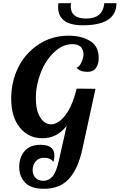

<svg xmlns="http://www.w3.org/2000/svg" viewBox="-20 -973 748 1200"><path d="M50 -357Q50 -460 92.5 -548.5Q135 -637 218.5 -693.5Q302 -750 409 -750Q489 -750 543 -717Q597 -684 597 -612Q597 -573 580 -548.5Q563 -524 527 -524Q480 -524 458 -550Q476 -555 489 -583Q502 -611 502 -635Q502 -643 500 -651Q498 -659 492 -670.5Q486 -682 470.5 -689.5Q455 -697 432 -697Q371 -697 317.5 -646Q264 -595 234 -517Q204 -439 204 -359Q204 -284 231 -240Q258 -196 299 -196Q344 -196 388 -252.5Q432 -309 459 -419L577 -418L495 -42Q469 80 412 143.5Q355 207 255 207Q173 207 136.5 168Q100 129 100 70Q100 12 133 -28Q166 -68 234 -68Q320 -68 320 -1Q320 16 314 39Q295 13 256 13Q221 13 202.5 36Q184 59 184 90Q184 118 201 137.5Q218 157 252 157Q284 157 307.5 131Q331 105 347 34L397 -187Q337 -109 245 -109Q158 -109 104 -175.5Q50 -242 50 -357ZM343 -930Q343 -937 345 -953H424Q422 -941 422 -935Q422 -857 518 -857Q623 -857 632 -953H708Q707 -815 498 -815Q343 -815 343 -930Z"/></svg>

Font: Lobster Two
Style: Bold Italic
Weight: 700
Designer: Pablo Impallari
Foundry: Pablo Impallari. www.impallari.com
Version: Version 1.006